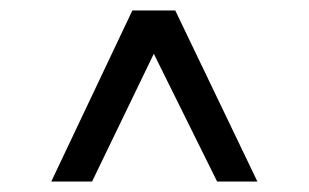

<svg xmlns="http://www.w3.org/2000/svg" viewBox="-20 -720 591 367"><path d="M395 -373 233 -700H315L472 -373ZM78 -373 233 -700H314L156 -373Z"/></svg>

Font: Figtree Light
Style: Regular
Weight: 400
Version: Version 2.002